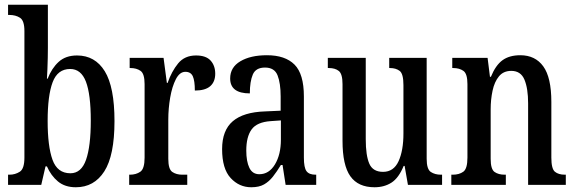

<svg xmlns="http://www.w3.org/2000/svg" viewBox="-20 -780 2429 810"><path d="M300 10Q254 10 224.5 -14.5Q195 -39 178 -78H172L154 0H14V-43H20Q44 -43 63.5 -55.5Q83 -68 83 -115V-649Q83 -693 64.5 -705Q46 -717 19 -717H14V-760H182V-578Q182 -560 181.5 -535.5Q181 -511 180 -487Q179 -463 178 -448H181Q198 -492 227.5 -519Q257 -546 305 -546Q381 -546 422 -479.5Q463 -413 463 -269Q463 -124 420 -57Q377 10 300 10ZM277 -49Q323 -49 343 -106Q363 -163 363 -271Q363 -382 342.5 -435.5Q322 -489 276 -489Q223 -489 202 -433Q181 -377 181 -270Q181 -163 201.5 -106Q222 -49 277 -49Z M525 0V-43H528Q554 -43 572 -55.5Q590 -68 590 -115V-425Q590 -469 573 -481Q556 -493 530 -493H527V-536H670L684 -430H687Q704 -479 731.5 -512.5Q759 -546 807 -546Q849 -546 868.5 -524.5Q888 -503 888 -469Q888 -435 867 -416.5Q846 -398 802 -398Q802 -439 793.5 -458Q785 -477 762 -477Q738 -477 722 -446Q706 -415 698 -368.5Q690 -322 690 -276V-110Q690 -66 707 -54.5Q724 -43 749 -43H770V0Z M1040 10Q989 10 953 -29Q917 -68 917 -151Q917 -230 962 -268.5Q1007 -307 1098 -310L1164 -313V-373Q1164 -429 1151 -462Q1138 -495 1098 -495Q1059 -495 1046.5 -465.5Q1034 -436 1034 -386Q951 -386 951 -449Q951 -496 994 -521.5Q1037 -547 1106 -547Q1183 -547 1222.5 -507.5Q1262 -468 1262 -373V-115Q1262 -73 1273 -58Q1284 -43 1311 -43H1314V0H1185L1172 -84H1165Q1148 -56 1131.5 -35Q1115 -14 1094 -2Q1073 10 1040 10ZM1074 -45Q1115 -45 1140 -86.5Q1165 -128 1165 -191V-272L1122 -269Q1064 -265 1041.5 -234Q1019 -203 1019 -145Q1019 -99 1032 -72Q1045 -45 1074 -45Z M1560 10Q1491 10 1458 -36.5Q1425 -83 1425 -186V-425Q1425 -468 1409.5 -480.5Q1394 -493 1367 -493H1363V-536H1523V-193Q1523 -124 1538 -89.5Q1553 -55 1596 -55Q1641 -55 1661.5 -100Q1682 -145 1682 -217V-421Q1682 -469 1666 -481Q1650 -493 1625 -493H1622V-536H1780V-110Q1780 -66 1797.5 -54.5Q1815 -43 1840 -43H1845V0H1701L1687 -80H1683Q1662 -29 1631.5 -9.5Q1601 10 1560 10Z M1884 0V-43H1890Q1917 -43 1934.5 -55.5Q1952 -68 1952 -115V-425Q1952 -469 1935 -481Q1918 -493 1892 -493H1888V-536H2037L2047 -456H2051Q2071 -505 2100 -526Q2129 -547 2175 -547Q2238 -547 2272 -500Q2306 -453 2306 -350V-115Q2306 -68 2321 -55.5Q2336 -43 2363 -43H2367V0H2208V-344Q2208 -407 2192.5 -444Q2177 -481 2137 -481Q2104 -481 2085 -458Q2066 -435 2058 -397.5Q2050 -360 2050 -319V-110Q2050 -66 2066.5 -54.5Q2083 -43 2109 -43H2114V0Z"/></svg>

Font: Noto Serif Thai ExtraCondensed Medium
Style: Regular
Weight: 500
Width: 2
Designer: Monotype Design Team
Foundry: Monotype Imaging Inc.
Version: Version 2.002; ttfautohint (v1.8.4.7-5d5b)